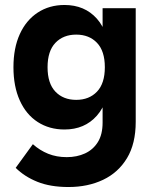

<svg xmlns="http://www.w3.org/2000/svg" viewBox="-20 -563 622 771"><path d="M255 188Q182 188 130 167Q78 146 43 111L112 16Q140 41 173.5 54.5Q207 68 248 68Q289 68 321.5 53Q354 38 373 7.5Q392 -23 392 -71V-167L410 -293L392 -406V-530H525V-74Q525 14 490 72Q455 130 394 159Q333 188 255 188ZM239 -43Q178 -43 131.5 -73Q85 -103 59.5 -159.5Q34 -216 34 -293Q34 -370 59.5 -426Q85 -482 131.5 -512.5Q178 -543 239 -543Q320 -543 369 -488Q418 -433 418 -334V-252Q418 -154 369 -98.5Q320 -43 239 -43ZM286 -162Q338 -162 369.5 -195Q401 -228 401 -293Q401 -358 369.5 -391Q338 -424 286 -424Q234 -424 202.5 -391Q171 -358 171 -293Q171 -228 202.5 -195Q234 -162 286 -162Z"/></svg>

Font: Radio Canada Big SemiBold
Style: Regular
Weight: 600
Designer: Étienne Aubert Bonn
Foundry: Coppers and Brasses
Version: Version 1.001